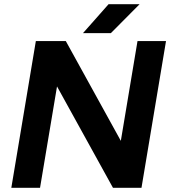

<svg xmlns="http://www.w3.org/2000/svg" viewBox="-20 -896 813 916"><path d="M519 0 174 -625 294 -700 637 -78ZM34 0 151 -700H294L268 -579L171 0ZM519 0 636 -700H772L655 0ZM376 -738 498 -876H646L509 -738Z"/></svg>

Font: Figtree Light
Style: Bold Italic
Weight: 700
Italic angle: -9.5°
Version: Version 2.000